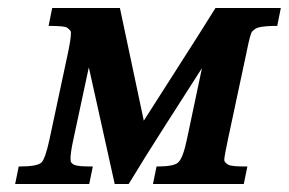

<svg xmlns="http://www.w3.org/2000/svg" viewBox="-20 -462 725 482"><path d="M341 -159Q386 -230 432 -301.5Q478 -373 521 -442H685L676 -397Q659 -397 648 -396Q637 -395 630.5 -393.5Q624 -392 620 -389Q616 -386 613 -383Q608 -377 599 -331L552 -111Q543 -69 543 -60Q543 -57 546 -54Q549 -51 552 -49Q557 -46 569 -45Q581 -44 601 -44L592 0H364L373 -44Q417 -44 427 -54Q439 -64 449 -111L487 -291Q441 -219 393.5 -145Q346 -71 303 0H268L203 -293L164 -111Q160 -93 158.5 -81.5Q157 -70 157 -63.5Q157 -57 159 -54Q161 -51 165 -49Q170 -46 182 -45Q194 -44 213 -44L204 0H18L27 -44Q74 -44 84 -54Q89 -59 94 -73.5Q99 -88 104 -111L151 -331Q158 -365 158 -378Q158 -380 158 -382Q157 -386 149 -392Q145 -397 102 -397L111 -442H281Z"/></svg>

Font: New Athena Unicode
Style: Bold Italic
Weight: 700
Designer: J. Rusten 1997; rev. by R. Hancock 2001, 2002, rev. by D. Mastronarde 2002-2021
Foundry: Society for Classical Studies (formerly American Philological Association)
Version: Version 5.008